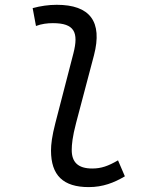

<svg xmlns="http://www.w3.org/2000/svg" viewBox="-20 -762 626 792"><path d="M346.2 9.8C404.3 9.8 450.7 -8.3 495.1 -34.7L466.8 -100.6C426.3 -77.1 397.9 -66.9 360.4 -66.9C302.7 -66.9 275.4 -92.3 275.9 -144.5C275.9 -164.6 278.8 -197.8 293.9 -254.9L367.7 -534.2C403.8 -673.3 351.1 -742.2 213.9 -742.2C180.7 -742.2 147 -737.3 114.7 -728.5L128.4 -654.8C151.4 -663.6 175.3 -666.5 198.2 -666.5C287.1 -666.5 305.2 -628.9 282.7 -541.5L208.5 -254.9C194.3 -200.2 190.4 -166 190.4 -141.1C190.4 -38.6 240.7 9.8 346.2 9.8Z"/></svg>

Font: Cascadia Mono NF SemiLight
Style: Italic
Weight: 350
Italic angle: -10°
Monospace: yes
Designer: Aaron Bell
Foundry: Saja Typeworks
Version: Version 2404.023